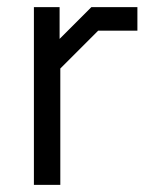

<svg xmlns="http://www.w3.org/2000/svg" viewBox="-20 -518 425 538"><path d="M75 -498H147V-409L236 -498H365V-432H255L149 -326V0H75Z"/></svg>

Font: Chakra Petch
Style: Regular
Weight: 400
Designer: Katatrad Aksorn Co.,Ltd.
Foundry: Cadson Demak Co.,Ltd.
Version: Version 1.000; ttfautohint (v1.6)